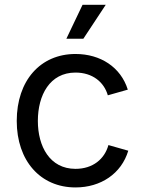

<svg xmlns="http://www.w3.org/2000/svg" viewBox="-20 -781 611 812"><path d="M299.3 11.7C406.2 11.7 493.2 -46.4 522.5 -143.6L438.5 -167.5C422.4 -108.4 372.6 -66.9 299.3 -66.9C190.4 -66.9 140.1 -162.1 140.1 -269.5C140.1 -378.4 190.4 -474.1 299.3 -474.1C371.1 -474.1 419.9 -434.1 436 -377.9L520.5 -401.9C490.7 -497.1 404.8 -552.7 299.3 -552.7C150.9 -552.7 50.8 -440.4 50.8 -269.5C50.8 -101.1 150.9 11.7 299.3 11.7ZM260.7 -617.2H332.5L427.2 -760.7H329.1Z"/></svg>

Font: Raveo
Style: Regular
Weight: 400
Designer: Jakub Foglar, Rasmus Andersson (Inter)
Foundry: Jakubfoglar.com
Version: Version 1.100;Glyphs 3.2.3 (3260)